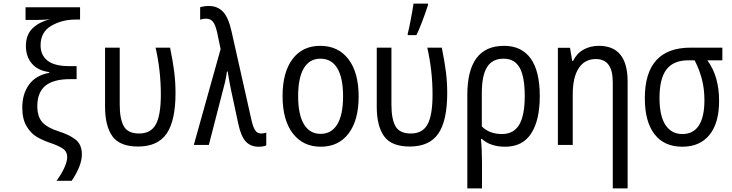

<svg xmlns="http://www.w3.org/2000/svg" viewBox="-20 -800 4040 1060"><path d="M351 68Q351 36 325.5 19.5Q300 3 255 -12Q214 -26 182 -45Q150 -64 126.5 -103.5Q103 -143 103 -206Q103 -281 140 -332.5Q177 -384 252 -398V-402Q189 -410 156 -449Q123 -488 123 -546Q123 -607 158.5 -642.5Q194 -678 257 -694Q224 -690 186 -690H121V-760H422V-692H397Q322 -692 263 -657.5Q204 -623 204 -550Q204 -496 242 -465.5Q280 -435 362 -435H403V-363H366Q275 -363 230.5 -326.5Q186 -290 186 -214Q186 -157 213 -126Q240 -95 306 -74Q361 -57 396.5 -30Q432 -3 432 53Q432 114 376 198H292Q318 163 334.5 127.5Q351 92 351 68Z M560 -212V-537H641V-222Q641 -143 663.5 -103Q686 -63 748 -63Q813 -63 840.5 -113.5Q868 -164 868 -278Q868 -409 839 -537H919Q935 -459 942 -402Q949 -345 949 -286Q949 -134 900 -62.5Q851 9 742 9Q642 9 601 -47Q560 -103 560 -212Z M1295 -119 1256 -301Q1247 -343 1237 -405H1233Q1227 -365 1222 -345L1133 0H1050L1198 -529L1179 -620Q1170 -661 1156.5 -679Q1143 -697 1117 -697Q1099 -697 1085 -691V-760Q1108 -767 1132 -767Q1181 -767 1211 -735.5Q1241 -704 1258 -628L1369 -134Q1378 -96 1389.5 -79.5Q1401 -63 1422 -63Q1437 -63 1450 -68V3Q1433 10 1408 10Q1363 10 1336.5 -19Q1310 -48 1295 -119Z M1540 -270Q1540 -401 1595 -474Q1650 -547 1748 -547Q1847 -547 1903.5 -473.5Q1960 -400 1960 -267Q1960 -136 1904.5 -63Q1849 10 1751 10Q1653 10 1596.5 -63.5Q1540 -137 1540 -270ZM1874 -268Q1874 -371 1842 -423.5Q1810 -476 1749 -476Q1689 -476 1657.5 -423.5Q1626 -371 1626 -269Q1626 -167 1658 -114Q1690 -61 1750 -61Q1810 -61 1842 -113.5Q1874 -166 1874 -268Z M2060 -212V-537H2141V-222Q2141 -143 2163.5 -103Q2186 -63 2248 -63Q2313 -63 2340.5 -113.5Q2368 -164 2368 -278Q2368 -409 2339 -537H2419Q2435 -459 2442 -402Q2449 -345 2449 -286Q2449 -134 2400 -62.5Q2351 9 2242 9Q2142 9 2101 -47Q2060 -103 2060 -212ZM2231 -614Q2237 -635 2247.5 -690.5Q2258 -746 2263 -780H2343V-772Q2306 -661 2279 -606H2231Z M2560 -276Q2560 -547 2763 -547Q2859 -547 2909.5 -477.5Q2960 -408 2960 -270Q2960 -136 2912.5 -63Q2865 10 2769 10Q2688 10 2640 -33H2635Q2641 22 2641 98V240H2560ZM2877 -270Q2877 -376 2849 -426Q2821 -476 2760 -476Q2698 -476 2669 -429.5Q2640 -383 2640 -286V-102Q2682 -60 2751 -60Q2816 -60 2846.5 -111.5Q2877 -163 2877 -270Z M3445 -350V0V240H3363V-121V-346Q3363 -410 3340 -442Q3317 -474 3269 -474Q3208 -474 3175 -423.5Q3142 -373 3142 -279V0H3060V-536H3127L3139 -464H3144Q3164 -505 3201.5 -526Q3239 -547 3286 -547Q3445 -547 3445 -350Z M3540 -258Q3540 -537 3793 -537H3968V-467H3885Q3950 -380 3950 -243Q3950 -121 3897 -55.5Q3844 10 3747 10Q3647 10 3593.5 -59Q3540 -128 3540 -258ZM3869 -247Q3869 -308 3855.5 -361Q3842 -414 3815 -467H3780Q3698 -467 3659.5 -416.5Q3621 -366 3621 -259Q3621 -160 3654 -110Q3687 -60 3747 -60Q3808 -60 3838.5 -107.5Q3869 -155 3869 -247Z"/></svg>

Font: Noto Sans Mono UI Cond
Style: Regular
Weight: 400
Width: 3
Monospace: yes
Designer: Monotype Design team
Foundry: Monotype Imaging Inc.
Version: Version 1.000